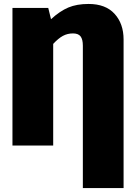

<svg xmlns="http://www.w3.org/2000/svg" viewBox="-20 -736 683 971"><path d="M605 -536V215H399V-505Q399 -537 387.5 -552Q376 -567 349 -567Q321 -567 298 -554.5Q275 -542 249 -514V0H43V-696H224L238 -639Q283 -680 325.5 -698Q368 -716 428 -716Q514 -716 559.5 -666Q605 -616 605 -536Z"/></svg>

Font: FiraGO Heavy
Style: Regular
Weight: 900
Designer: bBox Type
Foundry: bBox Type GmbH
Version: Version 1.001